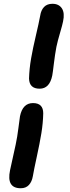

<svg xmlns="http://www.w3.org/2000/svg" viewBox="-20 -795 371 1017"><path d="M189.9 -325.2Q135.3 -325.2 133.8 -378.9Q135.3 -431.6 144.8 -485.8Q154.3 -540 170.2 -607.2Q186 -674.3 192.9 -711.9Q197.3 -741.2 213.4 -758.1Q229.5 -774.9 257.8 -774.9Q292 -774.9 307.9 -750.5Q323.7 -726.1 314 -681.2Q310.5 -663.1 298.1 -621.1Q285.6 -579.1 278.8 -546.9Q271 -505.4 265.4 -458.3Q259.8 -411.1 256.8 -395Q242.7 -325.2 189.9 -325.2ZM89.8 202.1Q13.2 202.1 33.2 106.9Q36.6 87.9 46.6 45.7Q56.6 3.4 63 -28.8Q71.8 -69.8 77.6 -117.4Q83.5 -165 85.9 -179.2Q100.1 -249 154.8 -249Q209 -249 209 -194.8Q208 -143.6 199.2 -89.6Q190.4 -35.6 175.3 33.2Q160.2 102.1 153.8 139.2Q148.9 167.5 133.1 184.8Q117.2 202.1 89.8 202.1Z"/></svg>

Font: Shantell Sans Irregular Bouncy
Style: Italic
Weight: 600
Italic angle: -11.31°
Designer: Stephen Nixon, Anya Danilova, Shantell Martin
Foundry: Arrow Type
Version: Version 1.006;[9816181b4]